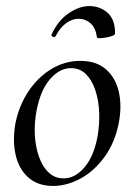

<svg xmlns="http://www.w3.org/2000/svg" viewBox="-20 -600 441 634"><path d="M155 14Q105 14 73.5 -14Q42 -42 31.5 -89Q21 -136 31 -193Q43 -252 74 -298.5Q105 -345 149.5 -372Q194 -399 245 -399Q298 -399 330 -371Q362 -343 372.5 -296Q383 -249 372 -193Q359 -128 325 -81.5Q291 -35 246 -10.5Q201 14 155 14ZM190 -11Q228 -11 259 -47.5Q290 -84 302 -149Q309 -189 307.5 -228.5Q306 -268 295 -301.5Q284 -335 264 -355Q244 -375 214 -375Q177 -375 145.5 -339Q114 -303 101 -236Q93 -195 95 -155.5Q97 -116 108.5 -83Q120 -50 140.5 -30.5Q161 -11 190 -11ZM300 -477Q296 -508 279 -523Q262 -538 239 -538Q219 -538 199 -524Q179 -510 164 -481Q161 -476 155 -478.5Q149 -481 150 -485Q171 -532 206.5 -556Q242 -580 274 -580Q310 -580 335 -558Q360 -536 360 -490Q360 -485 351 -481.5Q342 -478 330 -476Q318 -474 309 -474Q300 -474 300 -477Z"/></svg>

Font: Cormorant Light Medium
Style: Italic
Weight: 500
Italic angle: -10°
Version: Version 4.000